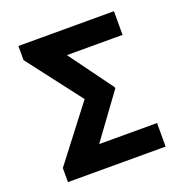

<svg xmlns="http://www.w3.org/2000/svg" viewBox="-127 -819 898 933"><g transform="rotate(-20 322.5 -352.0)"><path d="M572.5 0H124.1V-121.8H572.5ZM561.5 -581.6H138.3V-704H561.5ZM438.8 -348.6 184.3 0H67.5V-72.8L281.6 -351.5L67.5 -630.7V-704H184.3L438.8 -355.7Z"/></g></svg>

Font: WEMIX Pretendard Variable
Style: Regular
Weight: 400
Designer: Base glyphs from Inter by Rasmus Andersson; Hangeul glyphs from Noto Sans CJK(Source Han Sans) by Jang Soo-young and Kan
Foundry: Kil Hyung-jin
Version: Version 1.000;Glyphs 3.2 (3208)